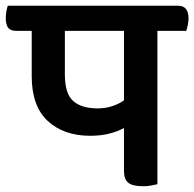

<svg xmlns="http://www.w3.org/2000/svg" viewBox="-56 -635 674 666"><path d="M490 -528V4Q481 6 468.5 8.5Q456 11 440 11Q403 11 388.5 -1.5Q374 -14 374 -42V-191Q350 -178 321 -171Q292 -164 257 -164Q165 -164 109.5 -215.5Q54 -267 54 -371V-528H0Q-20 -528 -28 -539Q-36 -550 -36 -573Q-36 -582 -34 -594.5Q-32 -607 -29 -615H562Q598 -615 598 -571Q598 -562 595.5 -549Q593 -536 590 -528ZM283 -259Q310 -259 334 -267Q358 -275 374 -287V-528H169V-377Q169 -310 198 -284.5Q227 -259 283 -259Z"/></svg>

Font: Baloo 2 SemiBold
Style: Regular
Weight: 600
Designer: Sarang Kulkarni and Ek Type
Foundry: Ek Type
Version: Version 1.640;hotconv 1.0.111;makeotfexe 2.5.65597; ttfautoh